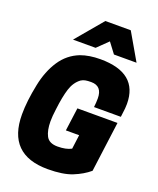

<svg xmlns="http://www.w3.org/2000/svg" viewBox="-186 -1154 1052 1278"><g transform="rotate(20 340.0 -515.0)"><path d="M624 -854H464L409 -927L334 -854H174L334 -1044H514ZM310 14Q25 14 25 -271Q25 -365 50 -486Q71 -590 120.5 -665Q170 -740 252 -772Q312 -794 391 -794Q658 -794 658 -574Q658 -556 656.5 -542Q655 -528 653 -513Q651 -498 649 -480H459Q463 -514 463 -542Q463 -630 385 -630Q360 -630 344 -627Q328 -624 314 -615Q273 -585 255 -528.5Q237 -472 226 -379Q219 -328 219 -292Q219 -228 239.5 -189Q260 -150 320 -150Q380 -150 417 -170L430 -270H336L358 -434H642L595 -78Q549 -39 483.5 -12.5Q418 14 310 14Z"/></g></svg>

Font: Tanohe Sans ExtraBold
Style: Italic
Weight: 800
Designer: Village Type and Design LLC & Cristiano Sobral
Foundry: Cooper Hewitt Smithsonian Design Museum
Version: Version 1.00;September 29, 2021;FontCreator 13.0.0.2655 64-b